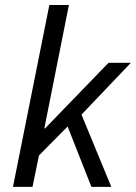

<svg xmlns="http://www.w3.org/2000/svg" viewBox="-20 -732 533 752"><path d="M30.8 0 173.3 -712.4H249.9L153.6 -229H156.4L405.1 -486.1H492.6L299.2 -283.1L416 0H338.1L244.8 -236.6L132.6 -123.1L107.3 0Z"/></svg>

Font: Source Sans Variable
Style: Italic
Weight: 200
Italic angle: -11°
Designer: Paul D. Hunt
Foundry: Adobe Systems Incorporated
Version: Version 3.006;hotconv 1.0.111;makeotfexe 2.5.65597